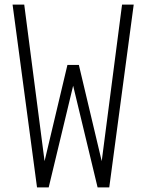

<svg xmlns="http://www.w3.org/2000/svg" viewBox="-20 -820 640 840"><path d="M142 0 35 -800H86L175 -115L275 -536H325L425 -115L514 -800H565L458 0H407L300 -445L193 0Z"/></svg>

Font: Victor Mono Thin
Style: Regular
Weight: 100
Monospace: yes
Designer: Rune Bjørnerås
Version: Version 1.561;gftools[0.9.30]